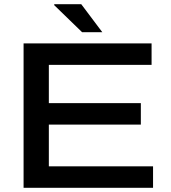

<svg xmlns="http://www.w3.org/2000/svg" viewBox="-20 -892 811 912"><path d="M466 -739H370L237 -868L238 -872H366ZM92 0V-686H700V-584H212V-402H649V-300H212V-102H707V0Z"/></svg>

Font: Archivo SemiExpanded Medium
Style: Regular
Weight: 500
Width: 6
Designer: Hector Gatti
Foundry: Omnibus-Type
Version: Version 2.001; ttfautohint (v1.8.3)